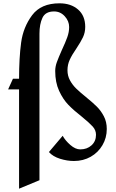

<svg xmlns="http://www.w3.org/2000/svg" viewBox="-20 -953 702 1158"><path d="M494 -791Q494 -757 480.5 -728.5Q467 -700 441 -661Q414 -622 400.5 -592.5Q387 -563 387 -529Q387 -496 402 -468.5Q417 -441 439 -419.5Q461 -398 498 -368Q540 -334 564.5 -309.5Q589 -285 606.5 -251.5Q624 -218 624 -175Q624 -122 598 -77.5Q572 -33 527 -7.5Q482 18 426 18Q385 18 342 4.5Q299 -9 275 -36L358 -134Q374 -105 404.5 -78.5Q435 -52 464 -52Q505 -52 532 -76.5Q559 -101 559 -140Q559 -168 539 -190Q519 -212 475 -248Q425 -287 392.5 -320.5Q360 -354 336.5 -405Q313 -456 313 -525Q313 -551 323 -578.5Q333 -606 353 -651Q375 -698 386 -729Q397 -760 397 -790Q397 -826 370.5 -855Q344 -884 306 -884Q254 -884 236 -845.5Q218 -807 218 -750V134L95 185V-414H29L58 -478H95Q95 -604 107.5 -696.5Q120 -789 173.5 -861Q227 -933 339 -933Q408 -933 451 -895.5Q494 -858 494 -791Z"/></svg>

Font: Amita
Style: Bold
Weight: 700
Designer: Eduardo Rodriguez Tunni, Modular Infotech, Brian J. Bonislawsky
Foundry: Eduardo Rodriguez Tunni, Modular Infotech, Brian J. Bonislawsky
Version: Version 1.003